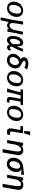

<svg xmlns="http://www.w3.org/2000/svg" viewBox="2769 -3605 1062 6640"><g transform="rotate(90 3300.0 -285.0)"><path d="M36 -225Q36 -252 41.5 -284Q55.5 -362.5 98.8 -424.2Q142 -486 206.2 -520.5Q270.5 -555 345 -555Q411 -555 461 -527.8Q511 -500.5 538.5 -450Q566 -399.5 566 -332Q566 -301.5 560 -268.5Q546 -190 505 -128.2Q464 -66.5 402.2 -31.8Q340.5 3 266 3Q199.5 3 147.2 -24.8Q95 -52.5 65.5 -104.2Q36 -156 36 -225ZM445.5 -283Q452.5 -324 452.5 -354.5Q452.5 -420 425 -453Q397.5 -486 345 -486Q274 -486 225 -429.8Q176 -373.5 157.5 -268Q150.5 -230 150.5 -195.5Q150.5 -131.5 177.8 -99.8Q205 -68 257.5 -68Q328 -68 377.5 -123Q427 -178 445.5 -283Z M726 -554.5 830 -550 784 -267.5Q777 -224.5 777 -191Q777 -139 795.8 -111Q814.5 -83 857.5 -83Q922 -83 965.8 -140.8Q1009.5 -198.5 1027.5 -290.5L1077 -550L1179.5 -545.5Q1164.5 -478.5 1140.5 -363Q1116.5 -247.5 1107 -194.5L1076 -11H981L991.5 -69Q967 -38 934.2 -18.5Q901.5 1 872 1Q825.5 1 796 -14.8Q766.5 -30.5 745 -65.5L681.5 226L581.5 221.5Q663.5 -128.5 726 -554.5Z M1222 -198Q1222 -240 1230 -283.5Q1244.5 -366 1277.5 -427.8Q1310.5 -489.5 1356.8 -523Q1403 -556.5 1456 -556.5Q1508.5 -556.5 1538.5 -525.2Q1568.5 -494 1576.5 -435Q1584 -401 1585 -337Q1610.5 -389.5 1636 -451.5Q1661.5 -513.5 1674 -554.5L1766.5 -545.5Q1740.5 -462 1698.5 -371.2Q1656.5 -280.5 1613 -204.5Q1597.5 -180.5 1587.5 -166.5Q1591 -129.5 1599.5 -111.5Q1608 -93.5 1627 -93.5Q1645.5 -93.5 1662 -106Q1678.5 -118.5 1691.5 -138.5L1738.5 -81Q1713.5 -45 1683.2 -19.8Q1653 5.5 1615 5.5Q1581.5 5.5 1558.2 -17.2Q1535 -40 1523 -83.5Q1440.5 6.5 1365.5 6.5Q1321 6.5 1288.8 -19Q1256.5 -44.5 1239.2 -90.8Q1222 -137 1222 -198ZM1322.5 -202.5Q1322.5 -153.5 1337.5 -124.2Q1352.5 -95 1377.5 -95Q1404.5 -95 1439 -125Q1473.5 -155 1509 -206V-211Q1508.5 -228.5 1508.5 -275.5Q1508.5 -321 1508 -348.2Q1507.5 -375.5 1505 -390.5Q1501 -418 1488.8 -437.2Q1476.5 -456.5 1458 -456.5Q1432.5 -456.5 1406.2 -433.2Q1380 -410 1359.2 -366.2Q1338.5 -322.5 1328 -264Q1322.5 -234 1322.5 -202.5Z M1840 -204.5Q1840 -226.5 1843.5 -246Q1851.5 -292.5 1877.2 -336.2Q1903 -380 1940.8 -414.5Q1978.5 -449 2023 -468.5Q1992.5 -488 1976.5 -517.5Q1960.5 -547 1960.5 -580.5Q1960.5 -594 1962.5 -604.5Q1968.5 -638 1992.2 -667Q2016 -696 2062.5 -714.5Q2109 -733 2179 -733Q2231 -733 2284.2 -721.8Q2337.5 -710.5 2379 -687Q2366 -661.5 2345.5 -629.5Q2335.5 -614.5 2327.5 -600.5Q2242.5 -639 2180.5 -639Q2140 -639 2112.5 -624.8Q2085 -610.5 2081 -588.5Q2079 -575.5 2092.5 -560.5Q2106 -545.5 2140.5 -522L2178 -503.5Q2224.5 -481.5 2251 -464.8Q2277.5 -448 2296.5 -423Q2319.5 -401 2333.2 -367.5Q2347 -334 2347 -290.5Q2347 -266.5 2342.5 -239.5Q2329.5 -166 2287 -109.8Q2244.5 -53.5 2184.2 -23.2Q2124 7 2060 7Q1997 7 1946.8 -21Q1896.5 -49 1868.2 -97.5Q1840 -146 1840 -204.5ZM2229 -245.5Q2232 -261.5 2232 -279Q2232 -321.5 2211 -358.2Q2190 -395 2142 -417.5Q2063 -399 2015.8 -350.8Q1968.5 -302.5 1956 -233.5Q1953 -215 1953 -198.5Q1953 -146.5 1982.2 -117Q2011.5 -87.5 2061 -87.5Q2105 -87.5 2140.5 -109.8Q2176 -132 2198.8 -168Q2221.5 -204 2229 -245.5Z M2436 -225Q2436 -252 2441.5 -284Q2455.5 -362.5 2498.8 -424.2Q2542 -486 2606.2 -520.5Q2670.5 -555 2745 -555Q2811 -555 2861 -527.8Q2911 -500.5 2938.5 -450Q2966 -399.5 2966 -332Q2966 -301.5 2960 -268.5Q2946 -190 2905 -128.2Q2864 -66.5 2802.2 -31.8Q2740.5 3 2666 3Q2599.5 3 2547.2 -24.8Q2495 -52.5 2465.5 -104.2Q2436 -156 2436 -225ZM2845.5 -283Q2852.5 -324 2852.5 -354.5Q2852.5 -420 2825 -453Q2797.5 -486 2745 -486Q2674 -486 2625 -429.8Q2576 -373.5 2557.5 -268Q2550.5 -230 2550.5 -195.5Q2550.5 -131.5 2577.8 -99.8Q2605 -68 2657.5 -68Q2728 -68 2777.5 -123Q2827 -178 2845.5 -283Z M3334 -94Q3334 -103 3334.5 -108Q3334 -130 3355.2 -248.8Q3376.5 -367.5 3397.5 -469.5L3273.5 -460.5Q3200.5 -189 3160.5 4.5L3036.5 -5Q3081.5 -116.5 3112.5 -226.8Q3143.5 -337 3167 -469.5L3069 -465L3084 -550H3617L3602 -465L3493 -460.5L3489.5 -439Q3481.5 -394.5 3465.8 -307Q3450 -219.5 3442 -177Q3437 -146.5 3437 -122.5Q3437 -99 3443.5 -87.5Q3450 -76 3464.5 -76Q3484 -76 3496.8 -79.5Q3509.5 -83 3530.5 -91.5L3522 -7Q3505.5 5 3486 8Q3466.5 11 3435 11Q3405.5 11 3382.5 -2Q3359.5 -15 3346.8 -39Q3334 -63 3334 -94Z M3636 -225Q3636 -252 3641.5 -284Q3655.5 -362.5 3698.8 -424.2Q3742 -486 3806.2 -520.5Q3870.5 -555 3945 -555Q4011 -555 4061 -527.8Q4111 -500.5 4138.5 -450Q4166 -399.5 4166 -332Q4166 -301.5 4160 -268.5Q4146 -190 4105 -128.2Q4064 -66.5 4002.2 -31.8Q3940.5 3 3866 3Q3799.5 3 3747.2 -24.8Q3695 -52.5 3665.5 -104.2Q3636 -156 3636 -225ZM4045.5 -283Q4052.5 -324 4052.5 -354.5Q4052.5 -420 4025 -453Q3997.5 -486 3945 -486Q3874 -486 3825 -429.8Q3776 -373.5 3757.5 -268Q3750.5 -230 3750.5 -195.5Q3750.5 -131.5 3777.8 -99.8Q3805 -68 3857.5 -68Q3928 -68 3977.5 -123Q4027 -178 4045.5 -283Z M4418.5 -120Q4418.5 -142 4423 -167.5L4474.5 -460H4333.5L4349.5 -550H4593.5L4531 -194Q4528.5 -181 4528.5 -164.5Q4528.5 -132.5 4541.2 -114.8Q4554 -97 4572.5 -97H4649.5L4642 -53Q4632.5 -0.5 4632.5 0H4505Q4480 0 4460.2 -14.5Q4440.5 -29 4429.5 -56.2Q4418.5 -83.5 4418.5 -120ZM4659.5 -796 4587.5 -586.5H4514L4522 -796Z M5218 -373.5Q5218 -428 5203 -455.5Q5188 -483 5155.5 -483Q5113.5 -483 5076.8 -454Q5040 -425 5014.5 -376.8Q4989 -328.5 4979 -272.5L4931 0H4822L4849.5 -155.5L4855 -187.5L4870 -271.5L4920 -554.5L5020.5 -550L5020 -493.5Q5047 -525 5089 -543Q5131 -561 5175 -561Q5230.5 -561 5269 -538.8Q5307.5 -516.5 5326.8 -479.2Q5346 -442 5346 -396Q5346 -374.5 5342.5 -355.5L5252.5 155.5H5135.5L5200 -210.5Q5218 -313 5218 -373.5Z M5434.5 -216Q5434.5 -244.5 5440 -277.5Q5454 -357 5498 -418.2Q5542 -479.5 5608.8 -515.2Q5675.5 -551 5757 -556.5Q5805.5 -559.5 5894.2 -570.5Q5983 -581.5 5997 -583L6027.5 -587L6017 -483L5990.5 -486Q5894.5 -496 5828.5 -500Q5931 -445 5931 -323Q5931 -294.5 5925 -260Q5911 -181.5 5872.8 -120.2Q5834.5 -59 5776.8 -24.5Q5719 10 5649 10Q5584.5 10 5535.8 -18.5Q5487 -47 5460.8 -98.5Q5434.5 -150 5434.5 -216ZM5807 -281.5Q5812.5 -313.5 5812.5 -338Q5812.5 -391.5 5790.8 -421.8Q5769 -452 5728.5 -452Q5689.5 -452 5655 -427.2Q5620.5 -402.5 5596 -359.5Q5571.5 -316.5 5562 -263Q5557 -233 5557 -211.5Q5557 -173 5568 -143.8Q5579 -114.5 5599.2 -98.2Q5619.5 -82 5647 -82Q5683 -82 5716 -108Q5749 -134 5773 -179.5Q5797 -225 5807 -281.5Z M6418 -373.5Q6418 -428 6403 -455.5Q6388 -483 6355.5 -483Q6313.5 -483 6276.8 -454Q6240 -425 6214.5 -376.8Q6189 -328.5 6179 -272.5L6131 0H6022L6049.5 -155.5L6055 -187.5L6070 -271.5L6120 -554.5L6220.5 -550L6220 -493.5Q6247 -525 6289 -543Q6331 -561 6375 -561Q6430.5 -561 6469 -538.8Q6507.5 -516.5 6526.8 -479.2Q6546 -442 6546 -396Q6546 -374.5 6542.5 -355.5L6452.5 155.5H6335.5L6400 -210.5Q6418 -313 6418 -373.5Z"/></g></svg>

Font: JuliaMono BoldItalic
Style: Regular
Weight: 700
Italic angle: -9°
Monospace: yes
Designer: cormullion
Foundry: corm
Version: Version 0.049; ttfautohint (v1.8.4)